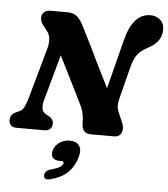

<svg xmlns="http://www.w3.org/2000/svg" viewBox="-64 -782 984 1124"><g transform="rotate(5 428.0 -220.0)"><path d="M197 -175.5Q190 -150.5 191.8 -127.5Q193.5 -104.5 220 -91L233.5 -84.5Q245 -78.5 252.5 -68Q260 -57.5 260 -43Q260 -22 247.5 -11Q235 0 215.5 0H52Q27 0 16.5 -12Q6 -24 6 -42Q6 -74.5 39.5 -90L61.5 -100Q77 -106 87.8 -129Q98.5 -152 107.5 -184L189 -475Q198 -505.5 196 -533.8Q194 -562 178 -580.5L155.5 -610Q139.5 -628.5 137.8 -649.5Q136 -670.5 148.8 -685.2Q161.5 -700 188 -700H286Q325.5 -700 346 -681.5Q366.5 -663 383 -630Q408 -582 437.5 -521.5Q467 -461 498 -397.5Q529 -334 558 -277L632.5 -568.5Q672.5 -725 774.5 -725Q808 -725 832 -704.5Q856 -684 855.5 -644Q854.5 -575 777.5 -535Q737 -514 717 -488.8Q697 -463.5 683.5 -412L635 -221.5Q629 -198 629.5 -180.2Q630 -162.5 639.5 -140L665 -80Q677.5 -50 666 -25Q654.5 0 625.5 0H487Q433 0 433.5 -62.5Q434 -91 428.2 -117.2Q422.5 -143.5 408 -171.5Q397 -194.5 376 -236.5Q355 -278.5 328 -332.5Q301 -386.5 271.5 -445.5ZM319.5 171Q289 171 277.5 155.2Q266 139.5 273 113.5Q280.5 84 308 65.8Q335.5 47.5 367.5 47.5Q404.5 47.5 422.5 70Q440.5 92.5 428.5 137Q414.5 190.5 378.2 227.8Q342 265 272 283Q253 288 244 282Q235 276 235.5 263Q237 235.5 271 226Q311.5 214.5 325.5 204.8Q339.5 195 342.5 184Q346 171 329 171Z"/></g></svg>

Font: Fraunces 9pt SuperSoft
Style: Bold Italic
Weight: 700
Italic angle: -16°
Version: Version 1.000;[b76b70a41]